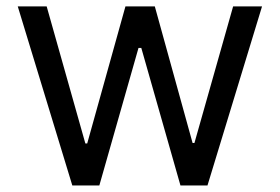

<svg xmlns="http://www.w3.org/2000/svg" viewBox="-20 -565 852 585"><path d="M612.2 0H529.8L410.5 -419H402L282.7 0H200.3L34.1 -545.5H122.2L240.1 -127.8H245.7L362.2 -545.5H451.7L566.8 -129.3H572.4L690.3 -545.5H778.4Z"/></svg>

Font: Linik Sans
Style: Regular
Weight: 400
Designer: Rasmus Andersson (font), Marc Monis (original base), Kil Hyung-jin (Pretendard portions), Cristiano Sobral (main changes
Foundry: rsms
Version: Version 3.018;May 31, 2022;FontCreator 14.0.0.2814 64-bit; t